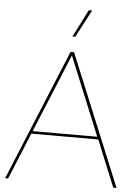

<svg xmlns="http://www.w3.org/2000/svg" viewBox="-61 -982 733 1028"><g transform="rotate(5 305.5 -467.5)"><path d="M374 -935H392L314 -787H299ZM587 0 485 -250H125L22 0H6L296 -704H315L605 0ZM131 -264H478L305 -686Z"/></g></svg>

Font: Prodigy Sans Thin
Style: Regular
Weight: 100
Designer: Wei Huang
Foundry: Wei Huang
Version: Version 1.003; ttfautohint (v1.8.3)